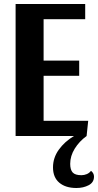

<svg xmlns="http://www.w3.org/2000/svg" viewBox="-20 -680 490 960"><path d="M450 203Q450 232 423.5 246Q397 260 362 260Q308 260 276.5 233.5Q245 207 245 157Q245 109 274 68.5Q303 28 350 0H58V-660H406V-584H198V-377H376V-301H198V-76H421L413 0Q376 27 353.5 63.5Q331 100 331 139Q331 169 343.5 182.5Q356 196 387 196Q401 196 414 190.5Q427 185 435 174Q450 186 450 203Z"/></svg>

Font: Sansita Medium
Style: Regular
Weight: 500
Designer: Pablo Cosgaya
Foundry: Omnibus-Type
Version: Version 1.006